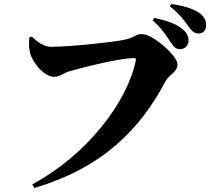

<svg xmlns="http://www.w3.org/2000/svg" viewBox="-20 -875 1042 952"><path d="M872 -631C897 -631 915 -650 915 -673C915 -692 909 -709 889 -727C855 -758 803 -774 745 -786L737 -774C786 -730 809 -692 827 -664C842 -641 855 -631 872 -631ZM964 -709C988 -709 1002 -725 1002 -749C1002 -773 993 -793 968 -811C938 -832 889 -847 829 -855L822 -844C878 -799 897 -768 913 -746C931 -721 943 -709 964 -709ZM137 -694 125 -689C124 -663 122 -643 129 -613C139 -569 197 -494 249 -494C274 -494 301 -515 322 -521C379 -537 567 -587 647 -587C652 -587 655 -583 654 -578C612 -366 406 -103 140 39L150 57C489 -43 674 -233 802 -474C819 -506 860 -517 860 -557C860 -597 739 -706 684 -706C651 -706 651 -690 602 -679C545 -666 327 -643 235 -643C197 -643 170 -664 137 -694Z"/></svg>

Font: Noto Serif CJK JP Black
Style: Regular
Weight: 900
Designer: Ryoko NISHIZUKA 西塚涼子 (kana & ideographs); Frank Grießhammer (Latin, Greek & Cyrillic); Wenlong ZHANG 张文龙 (bopomofo); San
Foundry: Adobe Systems Incorporated
Version: Version 1.001;PS 1.001;hotconv 16.6.54;makeotf.lib2.5.65590